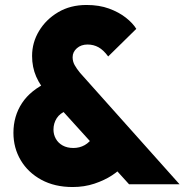

<svg xmlns="http://www.w3.org/2000/svg" viewBox="-20 -741 742 772"><path d="M499 0 179 -353Q142 -395 125.5 -433Q109 -471 109 -516Q109 -570 137 -616.5Q165 -663 214 -692Q263 -721 328 -721Q379 -721 418.5 -706.5Q458 -692 486 -670Q514 -648 528 -625L415 -514Q396 -540 376 -551Q356 -562 332 -562Q306 -562 289 -547Q272 -532 272 -511Q272 -494 280 -479.5Q288 -465 302 -448L702 0ZM272 11Q200 11 146.5 -18Q93 -47 63.5 -96.5Q34 -146 34 -207Q34 -274 68.5 -326.5Q103 -379 175 -412L248 -296Q221 -286 208 -265.5Q195 -245 195 -220Q195 -200 204.5 -183Q214 -166 232 -156Q250 -146 275 -146Q300 -146 320.5 -157.5Q341 -169 357 -194L477 -76Q461 -56 430.5 -36Q400 -16 359.5 -2.5Q319 11 272 11Z"/></svg>

Font: Outfit ExtraBold
Style: Regular
Weight: 800
Designer: Rodrigo Fuenzalida
Foundry: fragTYPE
Version: Version 1.100;gftools[0.9.27]